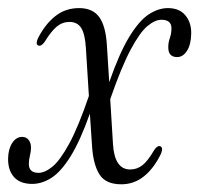

<svg xmlns="http://www.w3.org/2000/svg" viewBox="-30 -458 504 486"><path d="M240.5 -344.5 246.5 -250Q272.5 -324.5 297.5 -365.2Q322.5 -406 346.8 -421.8Q371 -437.5 395 -437.5Q424 -437.5 439.2 -419.2Q454.5 -401 454 -373Q453.5 -345 443.2 -329.2Q433 -313.5 418.5 -313.5Q395 -313.5 396 -340Q396 -350.5 400 -362Q404 -373.5 404 -386.5Q404 -408 378.5 -408Q362.5 -408 343.2 -392Q324 -376 300.8 -332.5Q277.5 -289 249 -207L256 -93Q260 -29 299.5 -29Q316.5 -29 330.2 -39.5Q344 -50 360.5 -78.5Q369 -91 376.5 -87.5Q383.5 -83.5 377.5 -69Q360 -32.5 334.8 -12Q309.5 8.5 277 8.5Q237.5 8.5 221.8 -16.5Q206 -41.5 203 -88L197.5 -170.5Q173 -101.5 149 -62.8Q125 -24 100.8 -8.2Q76.5 7.5 51.5 7.5Q21 7.5 5.5 -9.8Q-10 -27 -9.5 -57Q-9 -81 1 -96.2Q11 -111.5 26 -111.5Q36.5 -111.5 42.5 -103.8Q48.5 -96 48.5 -84.5Q48.5 -75 45.8 -64.2Q43 -53.5 43 -43Q43 -20.5 67.5 -20.5Q83.5 -20.5 102.8 -36.2Q122 -52 145 -94Q168 -136 195 -215L187.5 -335Q185.5 -371 175.8 -386.8Q166 -402.5 146 -402.5Q128 -402.5 113.8 -390.8Q99.5 -379 83 -352Q74 -339.5 66.5 -343Q59.5 -346.5 66 -361Q84 -396.5 109.8 -417Q135.5 -437.5 170 -437.5Q204.5 -437.5 221 -415Q237.5 -392.5 240.5 -344.5Z"/></svg>

Font: Fraunces 144pt Soft Light
Style: Italic
Weight: 300
Italic angle: -16°
Version: Version 1.000;[b76b70a41]